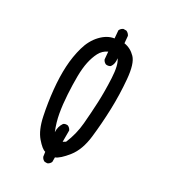

<svg xmlns="http://www.w3.org/2000/svg" viewBox="-196 -862 892 1005"><g transform="rotate(30 250.0 -359.5)"><path d="M238.3 44.9Q224.6 39.1 218.8 25.4L214.8 -2Q195.3 -5.9 162.1 -44.4Q128.9 -83 113.3 -157.2Q97.7 -231.4 90.3 -306.2Q83 -380.9 86.4 -442.9Q89.8 -504.9 105.5 -561Q121.1 -617.2 156.2 -654.3Q191.4 -691.4 232.4 -697.3L228.5 -744.1Q234.4 -757.8 248 -763.7H265.6Q279.3 -757.8 286.1 -744.1L290 -701.2Q329.1 -695.3 358.4 -665Q387.7 -634.8 395.5 -544.9Q403.3 -455.1 400.4 -366.7Q397.5 -278.3 387.7 -194.3Q377.9 -110.4 338.9 -61Q299.8 -11.7 273.4 -2V25.4Q267.6 39.1 253.9 44.9ZM283.2 -102.5Q309.6 -165 315.4 -232.4Q321.3 -299.8 324.2 -365.7Q327.1 -431.6 323.2 -509.8Q319.3 -587.9 297.9 -615.2Q303.7 -584 288.1 -562.5Q277.3 -554.7 261.7 -556.6Q248 -562.5 242.2 -576.2L238.3 -621.1Q209 -607.4 194.3 -579.1Q179.7 -550.8 171.9 -514.2Q164.1 -477.5 163.6 -428.2Q163.1 -378.9 166.5 -320.8Q169.9 -262.7 178.7 -212.9Q187.5 -163.1 207 -116.2Q205.1 -149.4 222.7 -174.8Q232.4 -182.6 248 -180.7Q261.7 -174.8 267.6 -161.1V-92.8Z"/></g></svg>

Font: JasonHandwriting1
Style: Regular
Weight: 400
Version: Version 1.48.20